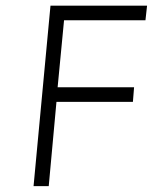

<svg xmlns="http://www.w3.org/2000/svg" viewBox="-20 -638 524 658"><path d="M95 0 153 -618.5H484L478.5 -568.5H199.5L177.5 -339H439.5L435.5 -289H173.5L147 0Z"/></svg>

Font: Karla Light
Style: Italic
Weight: 300
Italic angle: -8°
Designer: Jonathan Pinhorn
Version: Version 2.004;gftools[0.9.33]